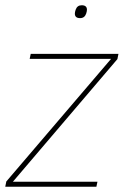

<svg xmlns="http://www.w3.org/2000/svg" viewBox="-21 -711 471 731"><path d="M284 -642Q264 -642 264 -659Q264 -665 267 -674Q273 -691 290 -691Q310 -691 310 -674Q310 -668 307 -659Q301 -642 284 -642ZM346 0H-1L3 -20L402 -487H92L96 -506H430L426 -486L28 -19H350Z"/></svg>

Font: IBM Plex Sans Thin
Style: Italic
Weight: 100
Italic angle: -11.31°
Designer: Mike Abbink, Paul van der Laan, Pieter van Rosmalen
Foundry: Bold Monday
Version: Version 3.0